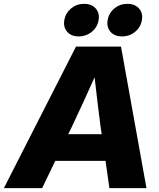

<svg xmlns="http://www.w3.org/2000/svg" viewBox="-60 -967 818 987"><path d="M-40 0 330.6 -727.5H562L692.9 0H502.4L482.4 -140.1H224.1L156.7 0ZM291 -277.3H462.9L456.5 -319.8Q448.7 -380.9 441.2 -441.9Q433.6 -502.9 426.3 -569.8Q396.5 -502.9 368.4 -441.9Q340.3 -380.9 311.5 -319.8ZM567.4 -779.8Q528.8 -779.8 508.1 -803.5Q487.3 -827.1 493.2 -863.8Q499.5 -899.9 528.1 -923.6Q556.6 -947.3 595.2 -947.3Q633.3 -947.3 654.5 -923.6Q675.8 -899.9 669.4 -863.8Q663.6 -827.1 634.5 -803.5Q605.5 -779.8 567.4 -779.8ZM344.2 -779.8Q306.2 -779.8 285.4 -803.5Q264.6 -827.1 270.5 -863.8Q276.9 -899.9 305.4 -923.6Q334 -947.3 372.1 -947.3Q410.6 -947.3 431.9 -923.6Q453.1 -899.9 446.8 -863.8Q440.9 -827.1 411.9 -803.5Q382.8 -779.8 344.2 -779.8Z"/></svg>

Font: Inter Display ExtraBold
Style: Italic
Weight: 800
Italic angle: -9.39999°
Designer: Rasmus Andersson
Foundry: rsms
Version: Version 4.000;git-a52131595